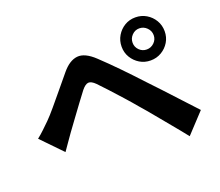

<svg xmlns="http://www.w3.org/2000/svg" viewBox="-122 -916 1243 1086"><g transform="rotate(-20 500.0 -373.5)"><path d="M723 -612Q723 -586 741.5 -567.5Q760 -549 786 -549Q812 -549 831 -567.5Q850 -586 850 -612Q850 -638 831 -657Q812 -676 786 -676Q760 -676 741.5 -657Q723 -638 723 -612ZM657 -612Q657 -648 674.5 -677.5Q692 -707 721 -724.5Q750 -742 786 -742Q822 -742 851.5 -724.5Q881 -707 898.5 -677.5Q916 -648 916 -612Q916 -576 898.5 -547Q881 -518 851.5 -500.5Q822 -483 786 -483Q750 -483 721 -500.5Q692 -518 674.5 -547Q657 -576 657 -612ZM35 -285Q58 -303 76.5 -321Q95 -339 118 -361Q141 -384 172.5 -421.5Q204 -459 240 -502.5Q276 -546 310 -587Q354 -640 401 -645Q448 -650 506 -595Q556 -548 610.5 -492Q665 -436 710 -387Q744 -352 786.5 -306Q829 -260 873.5 -212Q918 -164 956 -123L846 -5Q813 -47 775 -92.5Q737 -138 701 -182Q665 -226 635 -260Q606 -295 570 -335Q534 -375 502 -410Q470 -445 452 -463Q428 -487 410 -485.5Q392 -484 370 -457Q351 -432 323 -394.5Q295 -357 267.5 -319Q240 -281 220 -254Q203 -230 186 -205.5Q169 -181 155 -161Z"/></g></svg>

Font: Chiron Sans HK TT
Style: Bold
Weight: 700
Designer: Ryoko NISHIZUKA 西塚涼子 (kana, bopomofo & ideographs); Paul D. Hunt (Latin, Greek & Cyrillic); Sandoll Communications 산돌커뮤니
Foundry: Adobe
Version: Version 2.022;hotconv 1.0.109;makeotfexe 2.5.65596